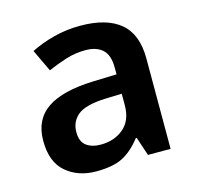

<svg xmlns="http://www.w3.org/2000/svg" viewBox="-87 -644 765 746"><g transform="rotate(-15 295.0 -271.5)"><path d="M297 -553Q403 -553 458 -507Q513 -461 513 -364V0H422L397 -75H393Q358 -30 319 -10Q280 10 212 10Q140 10 91.5 -31Q43 -72 43 -158Q43 -243 104.5 -285Q166 -327 292 -331L385 -334V-361Q385 -412 360.5 -434Q336 -456 292 -456Q251 -456 213 -444Q175 -432 139 -416L97 -505Q138 -526 189.5 -539.5Q241 -553 297 -553ZM320 -254Q239 -251 207.5 -225.5Q176 -200 176 -157Q176 -119 198 -102.5Q220 -86 256 -86Q311 -86 348 -117.5Q385 -149 385 -210V-256Z"/></g></svg>

Font: Noto Sans Sora Sompeng Semi
Style: Bold
Weight: 700
Designer: Monotype Design Team. David Williams.
Foundry: Monotype Imaging Inc.
Version: Version 2.101; ttfautohint (v1.8.4.7-5d5b)